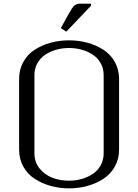

<svg xmlns="http://www.w3.org/2000/svg" viewBox="-20 -1010 748 1040"><path d="M473.1 -979 338.9 -838.4 309.6 -857.9 348.1 -927.7Q370.1 -966.8 379.4 -976.6Q393.1 -990.2 412.6 -990.2H473.1ZM541.5 -179.2V-603Q541.5 -638.7 525.6 -667.2Q509.8 -695.8 482.9 -713.6Q456.1 -731.4 423.1 -740.7Q390.1 -750 354 -750Q317.9 -750 284.9 -740.7Q252 -731.4 225.1 -713.6Q198.2 -695.8 182.4 -667.2Q166.5 -638.7 166.5 -603V-179.2Q166.5 -131.8 194.3 -97.4Q222.2 -63 263.7 -47.1Q305.2 -31.2 354 -31.2Q389.6 -31.2 422.9 -40.8Q456.1 -50.3 482.7 -68.1Q509.3 -85.9 525.4 -114.7Q541.5 -143.6 541.5 -179.2ZM625 -582.5V-200.2Q625 -148.4 601.8 -107.4Q578.6 -66.4 540 -41.3Q501.5 -16.1 453.6 -2.9Q405.8 10.3 354 10.3Q302.2 10.3 254.6 -2.9Q207 -16.1 168.2 -41.3Q129.4 -66.4 106.4 -107.4Q83.5 -148.4 83.5 -200.2V-582.5Q83.5 -633.8 106.4 -674.8Q129.4 -715.8 168.2 -740.7Q207 -765.6 254.4 -778.6Q301.8 -791.5 354 -791.5Q406.2 -791.5 453.6 -778.6Q501 -765.6 539.8 -740.7Q578.6 -715.8 601.8 -674.8Q625 -633.8 625 -582.5Z"/></svg>

Font: Resagnicto
Style: Regular
Weight: 500
Version: Version 0.9991